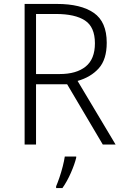

<svg xmlns="http://www.w3.org/2000/svg" viewBox="-20 -734 640 975"><path d="M105 0V-714H269Q391 -714 456.5 -668.5Q522 -623 522 -517Q522 -432 481.5 -387Q441 -342 374 -323L567 0H502L321 -306H163V0ZM283 -358Q368 -358 415 -396Q462 -434 462 -514Q462 -597 411.5 -630Q361 -663 264 -663H163V-358ZM265 212Q272 196 281.5 168.5Q291 141 298.5 111.5Q306 82 309 61H367V67Q359 100 340 143.5Q321 187 297 221H265Z"/></svg>

Font: Noto Sans Mono Light
Style: Regular
Weight: 300
Designer: Monotype Design Team
Foundry: Monotype Imaging Inc.
Version: Version 2.014; ttfautohint (v1.8.4.7-5d5b)